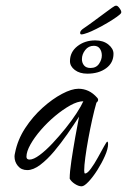

<svg xmlns="http://www.w3.org/2000/svg" viewBox="-20 -695 446 675"><path d="M267 -40Q256 -40 243 -48.5Q230 -57 225 -67Q225 -90 231 -130Q237 -170 244.5 -212.5Q252 -255 258 -285Q240 -257 217 -224Q194 -191 170 -162.5Q146 -134 121.5 -115.5Q97 -97 76 -97Q55 -97 43 -111.5Q31 -126 31 -145Q31 -150 33 -158Q42 -204 68.5 -244.5Q95 -285 129.5 -316Q164 -347 198 -365Q232 -383 256 -383Q274 -383 290.5 -375.5Q307 -368 322 -351Q325 -348 325 -344Q325 -339 319 -334Q312 -310 304.5 -276.5Q297 -243 290.5 -207.5Q284 -172 280 -142Q276 -112 276 -96Q276 -85 279 -85Q287 -85 299.5 -102Q312 -119 324 -141Q336 -163 345.5 -180Q355 -197 357 -197Q360 -197 360 -189Q360 -172 349 -147Q338 -122 322.5 -97.5Q307 -73 291.5 -56.5Q276 -40 267 -40ZM84 -134Q98 -134 119.5 -150Q141 -166 164.5 -191Q188 -216 210.5 -244Q233 -272 249.5 -297.5Q266 -323 273 -339Q253 -339 227 -324.5Q201 -310 174 -287.5Q147 -265 124 -238.5Q101 -212 87 -187Q73 -162 73 -144Q73 -134 84 -134ZM287 -436Q260 -436 243 -449Q226 -462 226 -480Q226 -512 252 -532.5Q278 -553 315 -553Q343 -553 361 -538.5Q379 -524 379 -506Q379 -474 353 -455Q327 -436 287 -436ZM298 -456Q318 -456 328 -470.5Q338 -485 338 -500Q338 -514 331 -524Q324 -534 310 -534Q291 -534 279.5 -519Q268 -504 268 -487Q268 -474 275.5 -465Q283 -456 298 -456ZM266 -574Q261 -574 262 -582Q264 -589 275 -596Q280 -599 295 -610Q310 -621 327 -633.5Q344 -646 357.5 -656Q371 -666 374 -668Q381 -673 383.5 -674Q386 -675 389 -675Q394 -675 401 -665Q408 -655 406 -650Q405 -646 391 -636Q377 -626 357.5 -614.5Q338 -603 319 -593.5Q300 -584 289 -580Q273 -574 266 -574Z"/></svg>

Font: Comforter
Style: Regular
Weight: 400
Designer: Robert E. Leuschke
Foundry: Robert E. Leuschke
Version: Version 1.013; ttfautohint (v1.8.3)